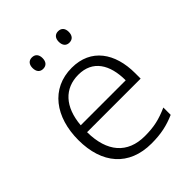

<svg xmlns="http://www.w3.org/2000/svg" viewBox="-206 -837 963 963"><g transform="rotate(-45 276.0 -355.0)"><path d="M150 -680C150 -654 163 -639 185 -639C208 -639 221 -654 221 -680C221 -705 208 -720 185 -720C163 -720 150 -705 150 -680ZM336 -680C336 -654 349 -639 371 -639C394 -639 407 -654 407 -680C407 -705 394 -720 371 -720C349 -720 336 -705 336 -680ZM290 -542C142 -542 57 -424 57 -262C57 -95 145 10 305 10C373 10 421 -1 474 -24V-76C415 -50 373 -40 307 -40C185 -40 117 -118 116 -259H496V-298C496 -440 426 -542 290 -542ZM289 -494C390 -494 437 -418 437 -306H118C128 -427 191 -494 289 -494Z"/></g></svg>

Font: Noto Sans Bengali Light
Style: Regular
Weight: 300
Designer: Jelle Bosma - Monotype Design Team
Foundry: Monotype Imaging Inc.
Version: Version 2.003